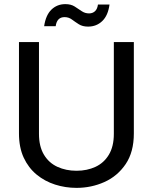

<svg xmlns="http://www.w3.org/2000/svg" viewBox="-20 -904 741 931"><path d="M351 7Q297 7 247 -9Q197 -25 157.5 -57.5Q118 -90 95 -139.5Q72 -189 72 -257V-700H169V-255Q169 -194 193 -154Q217 -114 258.5 -95Q300 -76 351 -76Q402 -76 443 -95Q484 -114 508 -154Q532 -194 532 -255V-700H629V-257Q629 -167 589.5 -108.5Q550 -50 486.5 -21.5Q423 7 351 7ZM194 -777Q202 -831 229.5 -857.5Q257 -884 297 -884Q324 -884 342 -872.5Q360 -861 376 -850Q392 -839 412 -839Q429 -839 440.5 -849.5Q452 -860 455 -882H511Q504 -829 476 -802Q448 -775 407 -775Q380 -775 362 -786.5Q344 -798 328.5 -809.5Q313 -821 293 -821Q256 -821 250 -777Z"/></svg>

Font: Envelope Sans Variable
Style: Regular
Weight: 500
Designer: Andreas Rasmussen / Norman Anderson
Foundry: mail.de GmbH
Version: Version 1.150